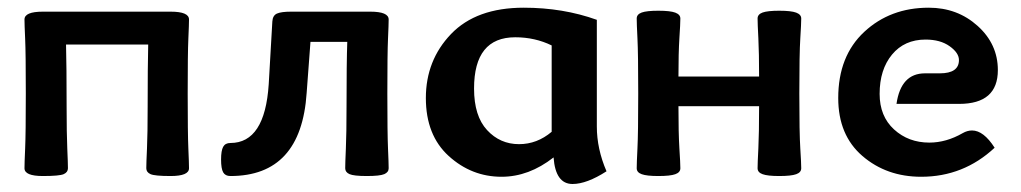

<svg xmlns="http://www.w3.org/2000/svg" viewBox="-20 -448 2626 494"><path d="M418.9 4.9Q377.9 4.9 367.2 0Q356.4 -4.9 356.4 -15.1Q356.4 -27.8 358.2 -66.2Q359.9 -104.5 359.9 -173.3Q359.9 -277.3 361.3 -333.5H149.9Q151.4 -277.3 151.4 -173.3Q151.4 -104.5 153.1 -66.2Q154.8 -27.8 154.8 -15.1Q154.8 -4.9 144 0Q133.3 4.9 90.3 4.9Q43 4.9 43 -15.1Q43 -27.8 44.7 -66.2Q46.4 -104.5 46.4 -207.5Q46.4 -311 44.7 -348.1Q43 -385.3 43 -397.9Q43 -418 90.3 -418H418.9Q466.3 -418 466.3 -397.9Q466.3 -385.3 464.6 -348.1Q462.9 -311 462.9 -207.5Q462.9 -104.5 464.6 -66.2Q466.3 -27.8 466.3 -15.1Q466.3 4.9 418.9 4.9Z M923.8 4.9Q890.1 4.9 879.2 0Q868.2 -4.9 868.2 -15.1Q868.2 -27.8 869.9 -66.2Q871.6 -104.5 871.6 -173.3Q871.6 -287.1 873.5 -340.3H778.8L769 -209Q754.9 4.9 572.8 4.9Q559.6 4.9 554.2 -4.6Q548.8 -14.2 548.8 -37.6Q548.8 -60.5 554.2 -70.3Q559.6 -80.1 572.8 -80.1Q661.6 -80.1 671.4 -231.4L680.7 -392.6Q681.6 -408.2 692.6 -413.1Q703.6 -418 729 -418H932.6Q980 -418 980 -397.9Q980 -385.3 978.3 -348.1Q976.6 -311 976.6 -207.5Q976.6 -104.5 978.3 -66.2Q980 -27.8 980 -15.1Q980 -4.9 968.8 0Q957.5 4.9 923.8 4.9Z M1453.1 25.4Q1409.2 25.4 1404.3 -43Q1340.8 6.8 1270.5 6.8Q1193.4 6.8 1134.5 -46.6Q1075.7 -100.1 1075.7 -195.8Q1075.7 -293 1140.6 -360.6Q1205.6 -428.2 1327.6 -428.2Q1428.7 -428.2 1515.6 -397V-122.6Q1515.6 -64.9 1540.5 -7.3Q1489.7 25.4 1453.1 25.4ZM1315.4 -77.1Q1361.8 -77.1 1399.4 -108.9V-331.1Q1356.4 -352.1 1305.7 -352.1Q1199.7 -352.1 1199.7 -220.2Q1199.7 -149.4 1233.2 -113.3Q1266.6 -77.1 1315.4 -77.1Z M1984.9 4.9Q1955.1 4.9 1942.1 0.2Q1929.2 -4.4 1929.2 -15.1Q1929.2 -27.8 1931.2 -66.4Q1933.1 -105 1933.1 -174.8H1725.6Q1725.6 -105 1728 -66.4Q1730.5 -27.8 1730.5 -15.1Q1730.5 -4.4 1717.5 0.2Q1704.6 4.9 1673.8 4.9Q1644 4.9 1631.1 0.2Q1618.2 -4.4 1618.2 -15.1Q1618.2 -27.8 1620.1 -66.2Q1622.1 -104.5 1622.1 -207.5Q1622.1 -311 1620.1 -349.1Q1618.2 -387.2 1618.2 -400.4Q1618.2 -411.1 1631.1 -415.8Q1644 -420.4 1673.8 -420.4Q1704.6 -420.4 1717.5 -415.5Q1730.5 -410.6 1730.5 -400.4Q1730.5 -387.2 1728 -349.4Q1725.6 -311.5 1725.6 -251H1933.1Q1933.1 -311.5 1931.2 -349.4Q1929.2 -387.2 1929.2 -400.4Q1929.2 -411.1 1942.1 -415.8Q1955.1 -420.4 1984.9 -420.4Q2015.6 -420.4 2028.6 -415.5Q2041.5 -410.6 2041.5 -400.4Q2041.5 -387.2 2039.1 -349.1Q2036.6 -311 2036.6 -207.5Q2036.6 -104.5 2039.1 -66.2Q2041.5 -27.8 2041.5 -15.1Q2041.5 -4.4 2028.6 0.2Q2015.6 4.9 1984.9 4.9Z M2359.9 -259.3H2397.9Q2447.3 -259.3 2447.3 -293.5Q2447.3 -312 2423.3 -329.1Q2399.4 -346.2 2361.3 -346.2Q2307.1 -346.2 2275.1 -307.6Q2243.2 -269 2243.2 -206.5Q2243.2 -148.9 2280.3 -115Q2317.4 -81.1 2371.1 -81.1Q2414.6 -81.1 2457 -105.5Q2468.8 -112.3 2481 -112.3Q2510.7 -112.3 2539.1 -67.9Q2459 6.8 2350.1 6.8Q2261.2 6.8 2199 -46.6Q2136.7 -100.1 2136.7 -195.8Q2136.7 -303.7 2203.6 -366Q2270.5 -428.2 2369.6 -428.2Q2443.4 -428.2 2495.4 -381.3Q2547.4 -334.5 2547.4 -267.6Q2547.4 -180.7 2447.8 -180.7H2286.6Q2297.9 -259.3 2359.9 -259.3Z"/></svg>

Font: Bainsley
Style: Bold
Weight: 700
Designer: Paul James MIller
Foundry: High-Logic / Made with FontCreator
Version: Version 1.411;March 28, 2021;FontCreator 13.0.0.2683 64-bit